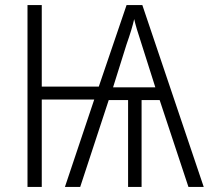

<svg xmlns="http://www.w3.org/2000/svg" viewBox="-20 -734 820 754"><path d="M780 0H720L607 -341H536V0H483V-341H407L295 0H235L350 -343H144V0H88V-714H144V-394H368L477 -714H539ZM477 -560 424 -391H590L536 -561Q514 -627 507 -659Q498 -619 477 -560Z"/></svg>

Font: Noto Sans UI NarrowLight
Style: Regular
Weight: 300
Width: 4
Designer: Monotype Design Team
Foundry: Monotype Imaging Inc.
Version: Version 1.001